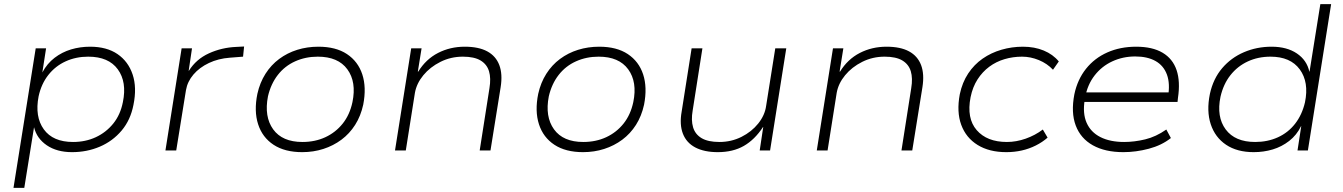

<svg xmlns="http://www.w3.org/2000/svg" viewBox="-20 -725 6472 925"><path d="M45 180 152 -492H202L184 -376Q207 -419 243 -446.5Q279 -474 322.5 -487Q366 -500 414 -500Q494 -500 546 -464.5Q598 -429 619 -366Q640 -303 623 -220Q609 -147 566 -96Q523 -45 461 -18.5Q399 8 327 8Q254 8 205.5 -25Q157 -58 144 -112L97 180ZM332 -41Q392 -41 441.5 -64Q491 -87 525.5 -129.5Q560 -172 572 -233Q592 -330 547.5 -391Q503 -452 405 -452Q346 -452 296.5 -429.5Q247 -407 213 -364Q179 -321 166 -261Q147 -163 191 -102Q235 -41 332 -41Z M777 0 855 -492H905L889 -384H890Q925 -440 986.5 -468Q1048 -496 1118 -499L1156 -501L1151 -452L1087 -447Q1032 -443 986.5 -421.5Q941 -400 912 -366Q883 -332 876 -291L829 0Z M1436 8Q1352 8 1298 -27.5Q1244 -63 1223.5 -126.5Q1203 -190 1220 -273Q1232 -327 1259 -369.5Q1286 -412 1325 -441Q1364 -470 1412 -485Q1460 -500 1514 -500Q1598 -500 1651.5 -464.5Q1705 -429 1725.5 -366.5Q1746 -304 1730 -221Q1718 -166 1691 -123.5Q1664 -81 1625 -52Q1586 -23 1538 -7.5Q1490 8 1436 8ZM1437 -41Q1498 -41 1547.5 -64Q1597 -87 1631 -129.5Q1665 -172 1678 -233Q1698 -330 1653.5 -391Q1609 -452 1511 -452Q1452 -452 1402 -429.5Q1352 -407 1318.5 -364Q1285 -321 1271 -261Q1252 -163 1296 -102Q1340 -41 1437 -41Z M1883 0 1961 -492H2011L1993 -380H1995Q2032 -440 2090.5 -470Q2149 -500 2219 -500Q2286 -500 2327.5 -477.5Q2369 -455 2385.5 -411.5Q2402 -368 2392 -305L2343 0H2291L2338 -300Q2346 -348 2336 -381.5Q2326 -415 2295.5 -433.5Q2265 -452 2210 -452Q2152 -452 2102 -427Q2052 -402 2019.5 -362.5Q1987 -323 1979 -278L1935 0Z M2789 8Q2705 8 2651 -27.5Q2597 -63 2576.5 -126.5Q2556 -190 2573 -273Q2585 -327 2612 -369.5Q2639 -412 2678 -441Q2717 -470 2765 -485Q2813 -500 2867 -500Q2951 -500 3004.5 -464.5Q3058 -429 3078.5 -366.5Q3099 -304 3083 -221Q3071 -166 3044 -123.5Q3017 -81 2978 -52Q2939 -23 2891 -7.5Q2843 8 2789 8ZM2790 -41Q2851 -41 2900.5 -64Q2950 -87 2984 -129.5Q3018 -172 3031 -233Q3051 -330 3006.5 -391Q2962 -452 2864 -452Q2805 -452 2755 -429.5Q2705 -407 2671.5 -364Q2638 -321 2624 -261Q2605 -163 2649 -102Q2693 -41 2790 -41Z M3438 8Q3373 8 3330 -14.5Q3287 -37 3270 -81Q3253 -125 3264 -187L3312 -492H3364L3317 -192Q3309 -146 3319 -112Q3329 -78 3360 -59.5Q3391 -41 3446 -41Q3503 -41 3552 -65.5Q3601 -90 3633 -130Q3665 -170 3671 -215L3715 -492H3768L3690 0H3640L3657 -113H3656Q3616 -52 3563.5 -22Q3511 8 3438 8Z M3915 0 3993 -492H4043L4025 -380H4027Q4064 -440 4122.5 -470Q4181 -500 4251 -500Q4318 -500 4359.5 -477.5Q4401 -455 4417.5 -411.5Q4434 -368 4424 -305L4375 0H4323L4370 -300Q4378 -348 4368 -381.5Q4358 -415 4327.5 -433.5Q4297 -452 4242 -452Q4184 -452 4134 -427Q4084 -402 4051.5 -362.5Q4019 -323 4011 -278L3967 0Z M4828 8Q4746 8 4690 -26.5Q4634 -61 4611 -123.5Q4588 -186 4604 -271Q4616 -328 4644.5 -371Q4673 -414 4714 -442.5Q4755 -471 4805 -485.5Q4855 -500 4908 -500Q4964 -500 5008.5 -481.5Q5053 -463 5081 -429L5053 -389Q5025 -419 4985 -435.5Q4945 -452 4904 -452Q4860 -452 4819.5 -440Q4779 -428 4746 -403.5Q4713 -379 4689.5 -342.5Q4666 -306 4656 -257Q4636 -155 4685.5 -98Q4735 -41 4831 -41Q4876 -41 4921.5 -57Q4967 -73 5004 -101L5027 -62Q5002 -40 4970 -24Q4938 -8 4902.5 0Q4867 8 4828 8Z M5392 8Q5304 8 5245 -25Q5186 -58 5162.5 -120.5Q5139 -183 5156 -271Q5171 -342 5212 -393.5Q5253 -445 5315 -472.5Q5377 -500 5454 -500Q5532 -500 5581 -471Q5630 -442 5648.5 -387Q5667 -332 5655 -253L5653 -234H5184L5192 -280H5637L5607 -257Q5618 -322 5602 -365.5Q5586 -409 5547 -431Q5508 -453 5449 -453Q5390 -453 5339 -429.5Q5288 -406 5253.5 -361.5Q5219 -317 5208 -256L5206 -245Q5195 -179 5215 -133.5Q5235 -88 5281.5 -64.5Q5328 -41 5396 -41Q5445 -41 5497 -53.5Q5549 -66 5599 -101L5621 -60Q5577 -25 5515 -8.5Q5453 8 5392 8Z M6020 8Q5940 8 5887 -27.5Q5834 -63 5813 -126.5Q5792 -190 5809 -273Q5825 -346 5868 -396.5Q5911 -447 5973 -473.5Q6035 -500 6106 -500Q6180 -500 6228 -467.5Q6276 -435 6288 -380H6289L6341 -705H6393L6281 0H6231L6249 -117H6248Q6227 -74 6191 -46Q6155 -18 6111.5 -5Q6068 8 6020 8ZM6027 -41Q6087 -41 6136.5 -63.5Q6186 -86 6219.5 -129Q6253 -172 6267 -232Q6287 -329 6242 -390.5Q6197 -452 6101 -452Q6041 -452 5991.5 -429Q5942 -406 5908 -363Q5874 -320 5860 -259Q5840 -162 5885 -101.5Q5930 -41 6027 -41Z"/></svg>

Font: Nunito Sans 7pt SemiExpanded ExtraLight
Style: Italic
Weight: 250
Width: 6
Italic angle: -9°
Designer: Vernon Adams
Foundry: Vernon Adams
Version: Version 3.101;gftools[0.9.27]